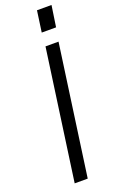

<svg xmlns="http://www.w3.org/2000/svg" viewBox="-170 -927 588 969"><g transform="rotate(-20 124.5 -443.0)"><path d="M219 -700 121 0H51L149 -700ZM249 -886 232 -772H155L171 -886Z"/></g></svg>

Font: Pathway Extreme 28pt Light
Style: Italic
Weight: 300
Italic angle: -8°
Designer: Eduardo Rodriguez Tunni
Foundry: Eduardo Rodriguez Tunni
Version: Version 1.001;gftools[0.9.26]